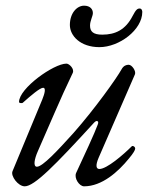

<svg xmlns="http://www.w3.org/2000/svg" viewBox="-20 -642 549 676"><path d="M330 -476C400 -476 481 -537 481 -600C481 -604 479 -612 472 -612C464 -612 459 -609 447 -586C422 -537 386 -520 340 -520C308 -520 297 -531 297 -552C297 -569 307 -585 307 -596C307 -609 298 -622 276 -622C251 -622 226 -596 226 -554C226 -516 263 -476 330 -476ZM67 14C101 14 173 -59 312 -211C315 -214 318 -216 321 -216C325 -216 328 -212 324 -203C314 -175 276 -93 248 -33C240 -15 259 14 276 14C339 14 396 -37 434 -84C450 -103 456 -114 456 -119C456 -124 451 -128 447 -128C446 -128 445 -128 444 -127C414 -97 356 -47 330 -47C318 -47 316 -60 327 -86L455 -380C460 -391 445 -414 433 -414C425 -414 415 -411 408 -398C391 -367 314 -259 239 -174C183 -112 130 -55 110 -55C96 -55 101 -82 113 -109C153 -199 192 -294 236 -385C243 -399 224 -418 214 -418C169 -418 47 -331 47 -283C47 -280 51 -279 55 -279C57 -279 59 -279 60 -280C89 -306 121 -333 132 -333C142 -333 138 -314 129 -292L24 -39C17 -22 44 14 67 14Z"/></svg>

Font: EB Garamond
Style: Italic
Weight: 400
Italic angle: -17.2°
Designer: Georg Duffner and Octavio Pardo
Foundry: Georg Duffner
Version: Version 1.000;PS 001.000;hotconv 1.0.88;makeotf.lib2.5.64775